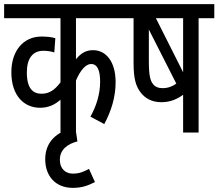

<svg xmlns="http://www.w3.org/2000/svg" viewBox="-20 -642 1058 930"><path d="M583 -554V-622H0V-554H273V-243C244 -205 218 -188 181 -188C140 -188 110 -213 110 -291C110 -360 139 -396 190 -396C210 -396 228 -393 243 -388L248 -457C232 -462 208 -465 181 -465C95 -465 35 -398 35 -292C35 -178 97 -120 174 -120C216 -120 247 -136 273 -159V0H348V-252C369 -302 396 -332 421 -332C452 -332 465 -301 465 -246C465 -185 446 -127 418 -77L485 -41C519 -104 540 -172 540 -244C540 -344 493 -399 431 -399C399 -399 374 -387 348 -355V-554Z M440 240 411 176C385 190 365 199 332 199C302 199 270 180 270 131C270 84 306 55 355 43L345 -24C253 -7 199 47 199 129C199 210 248 268 333 268C379 268 407 256 440 240Z M1018 -622H571V-554H627V-337C627 -261 638 -224 662 -193C682 -168 712 -147 762 -147C808 -147 841 -164 867 -183V0H942V-554H1018ZM867 -554V-292L735 -554ZM721 -235C708 -252 701 -275 701 -347V-499L834 -237C816 -224 795 -215 767 -215C746 -215 731 -222 721 -235Z"/></svg>

Font: Noto Sans Devanagari UI ExtraCondensed
Style: Regular
Weight: 400
Width: 2
Designer: Jelle Bosma - Monotype Design Team
Foundry: Monotype Imaging Inc.
Version: Version 2.003